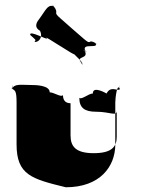

<svg xmlns="http://www.w3.org/2000/svg" viewBox="-20 -872 696 811"><path d="M148 -795C170 -824 181 -854 204 -846C228 -824 182 -868 207 -846C233 -810 198 -826 238 -792C262 -770 309 -730 334 -708C370 -677 347 -710 384 -690C408 -668 359 -710 384 -688C397 -665 324 -692 340 -658C364 -636 314 -677 339 -655C355 -621 296 -637 325 -606C347 -582 297 -628 322 -606C344 -596 290 -646 290 -646C314 -624 153 -732 178 -710C184 -700 100 -748 108 -724C132 -702 133 -705 126 -696C135 -690 165 -708 149 -742C120 -759 137 -781 148 -795ZM110 -513C70 -513 39 -520 30 -495C30 -495 32 -532 32 -497C42 -488 50 -493 50 -440V-262C50 -133 114 -116 258 -81C402 -81 467 -168 467 -262V-440C467 -458 475 -523 485 -497C485 -497 486 -530 486 -495C477 -485 448 -512 430 -477C430 -477 372 -512 372 -477C354 -477 324 -449 315 -459C315 -416 338 -400 386 -400C445 -400 473 -379 473 -404V-294C473 -253 453 -225 376 -225C299 -225 278 -254 278 -300V-436C260 -436 246 -445 246 -470C237 -460 208 -482 190 -482C190 -512 131 -513 110 -513Z"/></svg>

Font: Hussar Przerywany
Style: Regular
Weight: 400
Foundry: Cannot Into Space Fonts
Version: Version 0.982